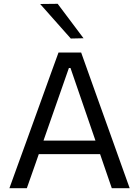

<svg xmlns="http://www.w3.org/2000/svg" viewBox="-20 -989 730 1009"><path d="M29.5 0Q50.5 -57.5 73.2 -121Q96 -184.5 117 -241.5L205.5 -486.5Q229 -552.5 248.5 -605.8Q268 -659 287.5 -713H406.5Q426 -658 445 -605Q464 -552 487.5 -486L575.5 -240.5Q596.5 -181.5 618.8 -119.2Q641 -57 661.5 0H567.5Q546 -62.5 523.2 -128.8Q500.5 -195 480.5 -253.5L350.5 -631.5H342L211 -257Q189.5 -196 166.5 -129.2Q143.5 -62.5 121 0ZM161.5 -179 169.5 -250H530.5L537 -179ZM352 -786.5Q325.5 -816.5 299 -846.2Q272.5 -876 245.8 -906.2Q219 -936.5 191 -968L283 -969Q317 -924 351 -878.5Q385 -833 419 -788Z"/></svg>

Font: Commissioner Thin
Style: Regular
Weight: 400
Version: Version 1.000